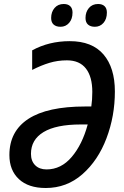

<svg xmlns="http://www.w3.org/2000/svg" viewBox="-20 -931 620 961"><path d="M27 -155Q27 -274 122 -336Q217 -398 406 -398H437Q442 -431 442 -471Q442 -547 410 -588Q378 -629 315 -629Q269 -629 227.5 -616.5Q186 -604 141 -581V-679Q225 -725 329 -725Q441 -725 498 -658.5Q555 -592 555 -473Q555 -350 513 -239Q471 -128 392.5 -59Q314 10 209 10Q122 10 74.5 -34.5Q27 -79 27 -155ZM419 -308H384Q261 -308 198 -270Q135 -232 135 -161Q135 -125 156 -104Q177 -83 213 -83Q286 -83 339 -145.5Q392 -208 419 -308ZM236 -841Q236 -871 253 -891Q270 -911 299 -911Q320 -911 331.5 -900Q343 -889 343 -868Q343 -836 326 -816.5Q309 -797 283 -797Q261 -797 248.5 -808Q236 -819 236 -841ZM408 -841Q408 -871 425 -891Q442 -911 471 -911Q492 -911 503.5 -900Q515 -889 515 -868Q515 -836 498 -816.5Q481 -797 455 -797Q433 -797 420.5 -808Q408 -819 408 -841Z"/></svg>

Font: Noto Sans UI NarrowMedium
Style: Italic
Weight: 500
Width: 4
Italic angle: -12°
Designer: Monotype Design Team
Foundry: Monotype Imaging Inc.
Version: Version 1.001